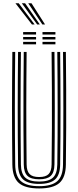

<svg xmlns="http://www.w3.org/2000/svg" viewBox="-20 -1107 462 1135"><path d="M211.4 7Q127.6 7 90.8 -25.7Q54.1 -58.5 53 -133.8Q52 -215.1 51.5 -297.7Q50.9 -380.3 51 -463.8Q51.1 -547.3 51.6 -631.4Q52.1 -715.5 53 -800H69.9Q69.1 -720.4 68.4 -638Q67.8 -555.7 67.8 -471.7Q67.8 -387.8 68.3 -303.1Q68.9 -218.5 69.9 -134.1Q70.7 -65.1 104 -35.8Q137.4 -6.4 211.4 -6.4Q285.1 -6.4 318.4 -35.7Q351.7 -64.9 352.5 -134.1Q353.7 -216.3 354.1 -299.3Q354.6 -382.2 354.6 -465.5Q354.6 -548.9 354 -632.7Q353.4 -716.5 352.5 -800H369.4Q370.7 -688.5 371.2 -577.8Q371.7 -467.2 371.3 -356.4Q370.9 -245.6 369.4 -133.8Q368.3 -58.5 331.6 -25.7Q294.9 7 211.4 7ZM211.4 -19.9Q145.5 -19.9 116.5 -46.5Q87.6 -73.1 86.8 -134.3Q85.8 -217.5 85.2 -300.5Q84.7 -383.5 84.7 -466.6Q84.7 -549.7 85.3 -633Q86 -716.3 86.8 -800H103.6Q102.8 -719.6 102.2 -637Q101.6 -554.4 101.6 -470.6Q101.6 -386.9 102.1 -302.7Q102.6 -218.5 103.6 -134.4Q104.4 -80 129.6 -56.8Q154.7 -33.6 211.4 -33.6Q267.8 -33.6 292.9 -56.8Q317.9 -80 318.7 -134.4Q319.9 -216.7 320.4 -299.6Q320.8 -382.5 320.8 -465.8Q320.8 -549.2 320.2 -632.7Q319.6 -716.3 318.7 -800H335.6Q336.5 -716.1 337.1 -633.1Q337.7 -550.1 337.7 -467.2Q337.7 -384.3 337.3 -301.2Q336.9 -218.1 335.6 -134.3Q334.8 -73.1 305.9 -46.5Q277 -19.9 211.4 -19.9ZM211.4 -47.1Q163.7 -47.1 142.4 -67.3Q121.1 -87.6 120.5 -134.7Q119 -245.7 118.6 -356.2Q118.2 -466.8 118.8 -577.6Q119.4 -688.4 120.5 -800H137.4Q136.6 -720.2 136 -637.7Q135.4 -555.1 135.4 -471.2Q135.4 -387.3 135.9 -302.9Q136.4 -218.5 137.4 -135Q137.9 -95.8 154.7 -78.2Q171.6 -60.5 211.4 -60.5Q251 -60.5 267.7 -78.2Q284.5 -95.8 285 -135Q286.5 -245.5 286.9 -356Q287.3 -466.4 286.8 -577.5Q286.3 -688.5 285 -800H301.9Q302.7 -716.1 303.3 -633Q303.9 -549.9 303.9 -467Q303.9 -384.2 303.5 -301.3Q303.1 -218.5 301.9 -134.7Q301.3 -87.2 279.9 -67.1Q258.6 -47.1 211.4 -47.1ZM231.2 -902.8V-917.3H307.6V-902.8ZM116.8 -845V-859.5H193.2V-845ZM116.8 -873.9V-888.4H193.2V-873.9ZM116.8 -902.8V-917.3H193.2V-902.8ZM231.2 -845V-859.5H307.6V-845ZM231.2 -873.9V-888.4H307.6V-873.9ZM168.9 -962.3 71.5 -1087.5H90.7L184.7 -962.3ZM199.8 -962.3 109.2 -1087.5H128.5L215.4 -962.3ZM230.4 -962.3 147 -1087.5H166.3L246.3 -962.3Z"/></svg>

Font: Big Shoulders Inline Text SC Thin
Style: Regular
Weight: 100
Designer: Patric King
Foundry: XO Type Co
Version: Version 2.002